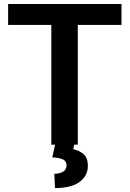

<svg xmlns="http://www.w3.org/2000/svg" viewBox="-20 -731 655 970"><path d="M593.8 -710.9V-605H373V0H239.3V-605H21V-710.9ZM259.3 -4.9H355.5L350.1 22.9Q377.4 27.8 400.6 46.4Q423.8 64.9 423.8 107.4Q423.8 157.7 381.6 188.5Q339.4 219.2 257.8 219.2L254.4 147Q280.3 147 298.1 137Q315.9 127 315.9 104.5Q315.9 83 298.8 74.7Q281.7 66.4 244.1 64Z"/></svg>

Font: Vazirmatn RD FD SemiBold
Style: Regular
Weight: 600
Designer: Saber Rastikerdar
Foundry: Saber Rastikerdar
Version: Version 33.003